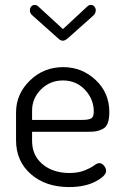

<svg xmlns="http://www.w3.org/2000/svg" viewBox="-20 -751 498 778"><path d="M45 -183V-295Q45 -370 101 -424.5Q157 -479 236 -479Q312 -479 367.5 -427Q423 -375 423 -297Q423 -269 416.5 -252Q410 -235 395.5 -228Q381 -221 369 -219Q357 -217 336 -217H110V-180Q110 -121 152.5 -85.5Q195 -50 262 -50Q296 -50 321.5 -60Q347 -70 360.5 -80Q374 -90 382 -90Q393 -90 401.5 -79.5Q410 -69 410 -59Q410 -38 367 -15.5Q324 7 260 7Q165 7 105 -45.5Q45 -98 45 -183ZM101 -709Q101 -718 106.5 -724.5Q112 -731 120 -731Q129 -731 135 -725L235 -633L334 -725Q340 -731 349 -731Q357 -731 362.5 -724.5Q368 -718 368 -709Q368 -696 356 -686L255 -596Q243 -586 235 -586Q225 -586 215 -596L114 -686Q101 -696 101 -709ZM110 -265H310Q340 -265 350 -271.5Q360 -278 360 -299Q360 -349 324.5 -387Q289 -425 235 -425Q183 -425 146.5 -389Q110 -353 110 -303Z"/></svg>

Font: Terminal Dosis
Style: Regular
Weight: 400
Designer: Edgar Tolentino, Pablo Impallari, Igino Marini
Foundry: Edgar Tolentino, Pablo Impallari, Igino Marini
Version: Version 1.007